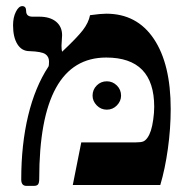

<svg xmlns="http://www.w3.org/2000/svg" viewBox="-20 -608 633 631"><path d="M541 -250Q541 -185.1 531.7 -118.9Q522.5 -52.7 506.8 0H219.2L247.1 -140.1H426.8Q443.4 -140.1 450.7 -143.1Q458 -146 464.6 -155.3Q471.2 -164.6 475.8 -178.7Q480.5 -192.9 483.6 -215.1Q486.8 -237.3 486.8 -256.8Q486.8 -418.9 329.1 -418.9Q108.9 -418.9 108.9 -20Q108.9 -7.3 105.2 -2.2Q101.6 2.9 90.8 2.9H66.9Q49.8 2.9 49.8 -18.1Q49.8 -133.3 72.5 -227.8Q95.2 -322.3 139.2 -389.2Q141.1 -392.1 141.1 -405.8Q141.1 -421.9 128.9 -430.2Q116.7 -438.5 77.1 -439.9Q51.3 -439.9 37.1 -462.9Q22.9 -485.8 22.9 -524.9Q22.9 -550.8 32.2 -569.3Q41.5 -587.9 53.2 -587.9Q65.9 -587.9 65.9 -571.8Q65.9 -553.2 86.9 -553.2H108.9Q144 -553.2 164.1 -536.9Q184.1 -520.5 184.1 -492.2L182.1 -458Q182.1 -443.8 184.1 -438Q233.4 -484.4 252.2 -508.8Q271 -533.2 275.9 -558.1Q311.5 -563 329.1 -563Q430.2 -563 485.6 -480.2Q541 -397.5 541 -250ZM284.2 -293.5Q284.2 -313.5 297.9 -327.1Q311.5 -340.8 331.1 -340.8Q350.1 -340.8 364 -327.1Q377.9 -313.5 377.9 -293.5Q377.9 -275.9 364.3 -261.7Q350.6 -247.6 331.1 -247.6Q311.5 -247.6 297.9 -261.7Q284.2 -275.9 284.2 -293.5Z"/></svg>

Font: Tinos
Style: Bold
Weight: 700
Designer: Steve Matteson
Foundry: Monotype Imaging Inc.
Version: Version 1.23